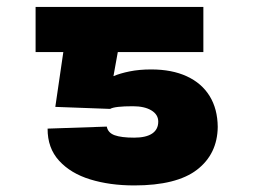

<svg xmlns="http://www.w3.org/2000/svg" viewBox="-20 -534 740 561"><path d="M141.6 -221.7 165 -381.8H84V-513.7H574.2V-381.8H324.2L311.5 -311.5Q331.1 -319.8 358.9 -325.4Q386.7 -331.1 421.9 -331.1Q482.4 -331.1 525.9 -311Q569.3 -291 592.5 -253.4Q615.7 -215.8 616.2 -163.1Q615.2 -84 555.7 -38.1Q496.1 7.8 372.1 7.8Q300.8 7.8 243.7 -9.8Q186.5 -27.3 152.6 -64.5Q118.7 -101.6 119.1 -158.2L292 -164.1Q295.4 -146 314.9 -138.9Q334.5 -131.8 372.1 -131.8Q406.7 -131.8 424.6 -143.8Q442.4 -155.8 442.4 -178.7Q442.4 -199.2 422.4 -211.4Q402.3 -223.6 368.2 -223.6Q314.9 -223.6 301.8 -215.8Z"/></svg>

Font: Pretendard JP Black
Style: Regular
Weight: 900
Designer: Base glyphs from Inter by Rasmus Andersson; Hangeul glyphs from Noto Sans CJK(Source Han Sans) by Jang Soo-young and Kan
Foundry: Kil Hyung-jin
Version: Version 1.309